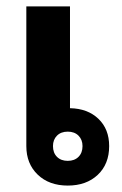

<svg xmlns="http://www.w3.org/2000/svg" viewBox="-20 -570 380 598"><path d="M320 -115Q320 -59 284.5 -25.5Q249 8 191 8Q133 8 97.5 -26Q62 -60 62 -115V-550H198V-233Q253 -232 286.5 -200Q320 -168 320 -115ZM237 -115Q237 -135 224.5 -147.5Q212 -160 191 -160Q170 -160 157.5 -147.5Q145 -135 145 -115Q145 -94 157.5 -81.5Q170 -69 191 -69Q212 -69 224.5 -81.5Q237 -94 237 -115Z"/></svg>

Font: Stavian Bold
Style: Bold
Weight: 700
Version: Version 1.000; ttfautohint (v1.6)